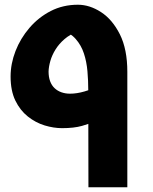

<svg xmlns="http://www.w3.org/2000/svg" viewBox="-20 -792 645 812"><path d="M394.2 -283.2 398.7 -431Q369.6 -414.5 337.2 -405.2Q304.8 -395.8 276.1 -395.8Q256.5 -395.8 239.9 -401.7Q223.2 -407.5 210.8 -419.2Q198.4 -430.9 191.9 -448.7Q185.4 -466.4 185.4 -489.9Q186.1 -510.5 193.1 -534.8Q200.1 -559.2 214.9 -582.9Q229.7 -606.7 252.8 -626.6Q275.9 -646.6 308.4 -658.7L237.4 -667.8Q277.1 -653.4 300.3 -627Q323.5 -600.6 334.9 -565.8Q346.3 -531.1 349.8 -490.9Q353.3 -450.8 353.3 -407.9L354 0H518.5V-488Q518.5 -584 486.9 -646.9Q455.2 -709.8 407.1 -740.9Q359 -772 309.3 -772Q246.5 -772 194.6 -745.4Q142.8 -718.7 104.6 -674.2Q66.4 -629.6 45.6 -576.1Q24.8 -522.5 24.8 -468.4Q24.8 -408.6 44.8 -366.9Q64.9 -325.3 97.8 -299.2Q130.7 -273.1 168.9 -261.5Q207.2 -250 242.6 -250Q292.9 -250 326.8 -259.6Q360.8 -269.3 394.2 -283.2Z"/></svg>

Font: Kufam
Style: Italic
Weight: 400
Italic angle: -11°
Designer: Artur Schmal
Foundry: Original Type
Version: Version 1.301; ttfautohint (v1.8.3)